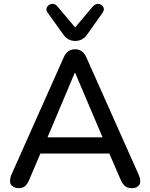

<svg xmlns="http://www.w3.org/2000/svg" viewBox="-20 -967 776 994"><path d="M367 -590 226 -256H511L369 -590ZM78 7Q58 7 46 -2Q34 -11 33 -20Q32 -29 32 -32Q32 -45 38 -60L309 -668Q319 -692 334.5 -702Q350 -712 369 -712Q387 -712 402.5 -702Q418 -692 428 -668L699 -60Q706 -44 706 -31Q706 -28 705 -19Q704 -10 693 -1.5Q682 7 662 7Q640 7 627 -4Q614 -15 604 -38L546 -172H189L132 -38Q122 -14 110 -3.5Q98 7 78 7ZM369 -755Q351 -755 335.5 -763Q320 -771 308 -788L227 -901Q218 -913 221 -924Q224 -935 234 -941.5Q244 -948 256 -946.5Q268 -945 278 -933L369 -825L460 -933Q471 -945 483 -946.5Q495 -948 504.5 -941.5Q514 -935 517 -924.5Q520 -914 511 -901L431 -788Q419 -771 403.5 -763Q388 -755 369 -755Z"/></svg>

Font: Nunito SemiBold
Style: Regular
Weight: 600
Designer: Vernon Adams
Foundry: Vernon Adams
Version: Version 3.602